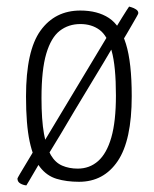

<svg xmlns="http://www.w3.org/2000/svg" viewBox="-20 -542 468 583"><path d="M220 10Q182 10 152 1Q122 -8 101.5 -34.5Q81 -61 70 -112.5Q59 -164 59 -249Q59 -388 103 -449Q147 -510 224 -510Q276 -510 310.5 -487.5Q345 -465 362.5 -408.5Q380 -352 380 -250Q380 -116 337.5 -53Q295 10 220 10ZM60 21Q50 20 41.5 15Q33 10 33 0Q33 -1 40.5 -14Q48 -27 58.5 -44Q69 -61 76.5 -74Q84 -87 84 -87Q84 -87 91 -84.5Q98 -82 104 -77Q110 -72 110 -66Q110 -64 102.5 -51Q95 -38 85.5 -22Q76 -6 68.5 7Q61 20 60 21ZM216 -30Q252 -30 278 -53Q304 -76 318 -124.5Q332 -173 332 -252Q332 -341 319 -387.5Q306 -434 282 -451.5Q258 -469 224 -469Q188 -469 161.5 -448.5Q135 -428 120.5 -379Q106 -330 106 -244Q106 -178 113.5 -136Q121 -94 134.5 -71Q148 -48 169 -39Q190 -30 216 -30ZM122 -65Q120 -66 114 -68Q108 -70 102.5 -73.5Q97 -77 97 -84L311 -440Q311 -440 317.5 -438.5Q324 -437 330 -433.5Q336 -430 336 -423Q336 -422 324.5 -402.5Q313 -383 294 -351Q275 -319 252 -281.5Q229 -244 206.5 -206Q184 -168 165 -136Q146 -104 134 -85Q122 -66 122 -65ZM346 -408Q346 -408 341.5 -409.5Q337 -411 331 -414Q325 -417 320.5 -421.5Q316 -426 316 -431Q316 -431 321 -439.5Q326 -448 334 -461.5Q342 -475 350.5 -488.5Q359 -502 365 -511.5Q371 -521 372 -522Q372 -522 379 -520Q386 -518 393 -513.5Q400 -509 400 -502Q400 -500 394.5 -490.5Q389 -481 381 -467Q373 -453 365 -439.5Q357 -426 351.5 -417Q346 -408 346 -408Z"/></svg>

Font: Yanone Kaffeesatz Light
Style: Regular
Weight: 300
Designer: Yanone (Cyrillic: Daniel Pouzeot, Huerta Tipografica, and Cyreal)
Foundry: Yanone
Version: Version 2.003